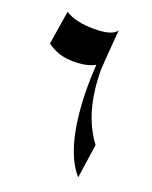

<svg xmlns="http://www.w3.org/2000/svg" viewBox="-86 -525 390 493"><g transform="rotate(20 109.5 -279.0)"><path d="M186 -84Q128.9 -148.9 128.9 -314.9Q128.9 -333.5 130.9 -371.6Q110.8 -359.4 71.8 -359.4Q71.8 -359.4 70.3 -359.4Q29.8 -359.9 0.5 -382.3L15.1 -474.1Q43.5 -456.1 93.3 -456.1Q143.1 -456.1 154.8 -474.1Q146.5 -373.5 146.5 -363.3Q147 -246.6 199.7 -177.2Z"/></g></svg>

Font: AMoshref-Thulth
Style: Regular
Weight: 400
Designer: Ali Moshref
Foundry: Ali Moshref
Version: Version 0.1